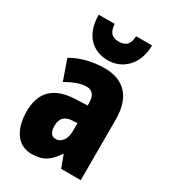

<svg xmlns="http://www.w3.org/2000/svg" viewBox="-193 -884 881 992"><g transform="rotate(30 247.0 -388.5)"><path d="M416 -787H321C319 -736 296 -718 256 -718C215 -718 196 -739 193 -787H98C98 -668 164 -606 256 -606C345 -606 416 -676 416 -787ZM266 -563C190 -563 123 -545 69 -513L111 -393C160 -421 198 -434 230 -434C266 -434 283 -411 283 -366V-352L211 -349C90 -344 25 -287 25 -169C25 -79 61 10 156 10C225 10 262 -17 298 -73H301L328 0H445V-363C445 -498 376 -563 266 -563ZM253 -245 283 -247V-198C283 -151 258 -119 226 -119C200 -119 187 -138 187 -176C187 -220 209 -243 253 -245Z"/></g></svg>

Font: Noto Sans Oriya ExtCond Blk
Style: Regular
Weight: 900
Width: 2
Designer: Amélie Bonet and Sol Matas
Foundry: Google LLC
Version: Version 2.006